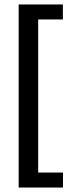

<svg xmlns="http://www.w3.org/2000/svg" viewBox="-20 -738 362 869"><path d="M265.1 110.8V43H152.8V-649.9H264.6V-717.8H64.5V110.8Z"/></svg>

Font: Ride
Style: Regular
Weight: 400
Version: Version 3.000